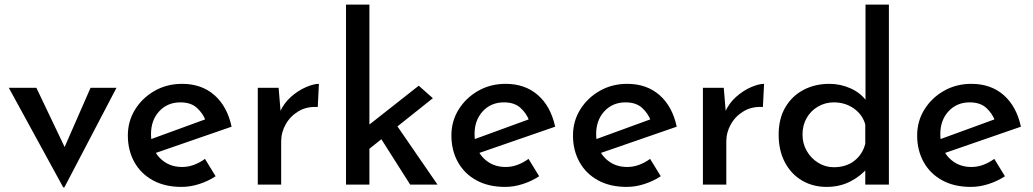

<svg xmlns="http://www.w3.org/2000/svg" viewBox="-20 -797 4462 829"><path d="M253 12 18 -418H137L292 -93L230 -96L371 -418H483L258 12Z M764 10Q692 10 640 -18.5Q588 -47 560 -97.5Q532 -148 532 -212Q532 -274 563.5 -324.5Q595 -375 648 -405Q701 -435 766 -435Q850 -435 905.5 -386.5Q961 -338 980 -250L639 -132L615 -190L889 -290L868 -276Q856 -308 830 -331.5Q804 -355 759 -355Q703 -355 667.5 -316.5Q632 -278 632 -218Q632 -154 670 -115Q708 -76 766 -76Q793 -76 818 -85.5Q843 -95 865 -111L911 -36Q879 -15 840.5 -2.5Q802 10 764 10Z M1183 -418 1193 -298 1189 -314Q1206 -352 1236.5 -379Q1267 -406 1300.5 -420.5Q1334 -435 1357 -435L1352 -335Q1305 -338 1269.5 -317Q1234 -296 1214 -261Q1194 -226 1194 -186V0H1093V-418Z M1474 0V-777H1575V0ZM1677 -279 1869 0H1751L1610 -222ZM1544 -130 1534 -227 1788 -427 1849 -373Z M2161 10Q2089 10 2037 -18.5Q1985 -47 1957 -97.5Q1929 -148 1929 -212Q1929 -274 1960.5 -324.5Q1992 -375 2045 -405Q2098 -435 2163 -435Q2247 -435 2302.5 -386.5Q2358 -338 2377 -250L2036 -132L2012 -190L2286 -290L2265 -276Q2253 -308 2227 -331.5Q2201 -355 2156 -355Q2100 -355 2064.5 -316.5Q2029 -278 2029 -218Q2029 -154 2067 -115Q2105 -76 2163 -76Q2190 -76 2215 -85.5Q2240 -95 2262 -111L2308 -36Q2276 -15 2237.5 -2.5Q2199 10 2161 10Z M2686 10Q2614 10 2562 -18.5Q2510 -47 2482 -97.5Q2454 -148 2454 -212Q2454 -274 2485.5 -324.5Q2517 -375 2570 -405Q2623 -435 2688 -435Q2772 -435 2827.5 -386.5Q2883 -338 2902 -250L2561 -132L2537 -190L2811 -290L2790 -276Q2778 -308 2752 -331.5Q2726 -355 2681 -355Q2625 -355 2589.5 -316.5Q2554 -278 2554 -218Q2554 -154 2592 -115Q2630 -76 2688 -76Q2715 -76 2740 -85.5Q2765 -95 2787 -111L2833 -36Q2801 -15 2762.5 -2.5Q2724 10 2686 10Z M3105 -418 3115 -298 3111 -314Q3128 -352 3158.5 -379Q3189 -406 3222.5 -420.5Q3256 -435 3279 -435L3274 -335Q3227 -338 3191.5 -317Q3156 -296 3136 -261Q3116 -226 3116 -186V0H3015V-418Z M3549 10Q3490 10 3443 -17.5Q3396 -45 3369 -96Q3342 -147 3342 -215Q3342 -285 3371 -334Q3400 -383 3449.5 -409Q3499 -435 3561 -435Q3609 -435 3652.5 -415.5Q3696 -396 3721 -361L3717 -326V-777H3818V0H3716V-100L3727 -73Q3697 -37 3651.5 -13.5Q3606 10 3549 10ZM3580 -75Q3633 -75 3668.5 -102.5Q3704 -130 3716 -176V-259Q3705 -301 3667.5 -328Q3630 -355 3580 -355Q3544 -355 3513 -337.5Q3482 -320 3463.5 -288.5Q3445 -257 3445 -216Q3445 -177 3463.5 -145Q3482 -113 3513 -94Q3544 -75 3580 -75Z M4172 10Q4100 10 4048 -18.5Q3996 -47 3968 -97.5Q3940 -148 3940 -212Q3940 -274 3971.5 -324.5Q4003 -375 4056 -405Q4109 -435 4174 -435Q4258 -435 4313.5 -386.5Q4369 -338 4388 -250L4047 -132L4023 -190L4297 -290L4276 -276Q4264 -308 4238 -331.5Q4212 -355 4167 -355Q4111 -355 4075.5 -316.5Q4040 -278 4040 -218Q4040 -154 4078 -115Q4116 -76 4174 -76Q4201 -76 4226 -85.5Q4251 -95 4273 -111L4319 -36Q4287 -15 4248.5 -2.5Q4210 10 4172 10Z"/></svg>

Font: Reem Kufi Fun
Style: Regular
Weight: 400
Designer: Khaled Hosny
Version: Version 1.005